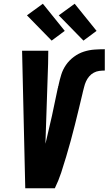

<svg xmlns="http://www.w3.org/2000/svg" viewBox="-20 -1006 580 1026"><path d="M115 0 98 -735H238L237 -665L223 -245Q223 -243 223 -241Q223 -239 223 -238Q241 -312 257.5 -386.5Q274 -461 289 -536L290 -537Q290 -540 290.5 -543.5Q291 -547 293 -550V-552Q299 -580 307.5 -607.5Q316 -635 333 -659.5Q350 -684 375 -702.5Q400 -721 428 -730Q456 -739 484.5 -741Q513 -743 540 -743V-629Q525 -629 510 -627Q495 -625 481 -617.5Q467 -610 456.5 -597.5Q446 -585 439.5 -570.5Q433 -556 429.5 -541Q426 -526 422 -512V-511Q412 -468 401.5 -425.5Q391 -383 380.5 -340Q370 -297 358 -254Q346 -211 333.5 -168.5Q321 -126 307 -83.5Q293 -41 273 0ZM426 -789 294 -924 379 -986 496 -841ZM256 -789 124 -924 209 -986 326 -841Z"/></svg>

Font: Iosevka Heavy
Style: Italic
Weight: 900
Italic angle: -9°
Monospace: yes
Designer: Belleve Invis
Foundry: Belleve Invis
Version: Version 32.5.0; ttfautohint (v1.8.4)